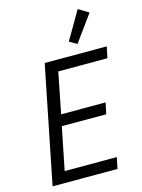

<svg xmlns="http://www.w3.org/2000/svg" viewBox="-138 -1028 820 1106"><g transform="rotate(-15 272.0 -474.5)"><path d="M34 0 174 -698H544L530 -631H237L189 -388H454L440 -321H175L124 -67H435L421 0ZM385 -755 340 -781 438 -949 499 -912Z"/></g></svg>

Font: IBM Plex Sans Cond
Style: Italic
Weight: 400
Width: 3
Italic angle: -11°
Designer: Mike Abbink, Paul van der Laan, Pieter van Rosmalen
Foundry: Bold Monday
Version: Version 1.3